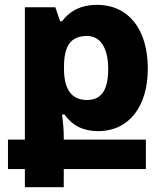

<svg xmlns="http://www.w3.org/2000/svg" viewBox="-20 -534 686 795"><path d="M83 241H244V166H584V44H244V33C244 8 242 -21 237 -60H247C279 -14 325 9 386 9C515 9 592 -94 592 -250C592 -413 512 -514 381 -514C321 -514 272 -493 237 -446H229L209 -504H83V44H13V166H83ZM340 -120C277 -120 245 -163 245 -249V-257C245 -344 272 -385 341 -385C395 -385 428 -336 428 -249C428 -162 401 -120 340 -120Z"/></svg>

Font: Noto Sans Armenian Extra
Style: Regular
Weight: 800
Designer: Monotype Design Team
Foundry: Monotype Imaging Inc.
Version: Version 1.901